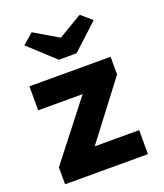

<svg xmlns="http://www.w3.org/2000/svg" viewBox="-143 -882 837 978"><g transform="rotate(-20 275.0 -393.0)"><path d="M40 0V-92L281 -401H40V-531H480V-435L248 -130H489V0ZM227 -607 87 -736 145 -786 275 -709 405 -786 463 -736 323 -607Z"/></g></svg>

Font: Our Lexend
Style: Bold
Weight: 700
Designer: Bonnie Shaver-Troup, Thomas Jockin
Foundry: Lexend
Version: Version 1.007